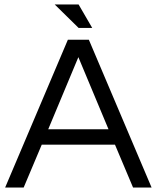

<svg xmlns="http://www.w3.org/2000/svg" viewBox="-20 -840 702 860"><path d="M659 0H576L495 -192H167L86 0H3L284 -662H378ZM466 -261 331 -584 196 -261ZM393 -715H332L225 -820H332Z"/></svg>

Font: Questrial
Style: Regular
Weight: 400
Designer: Joe Prince
Foundry: Joe Prince
Version: Version 1.002